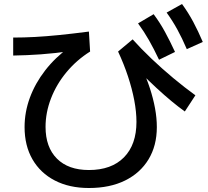

<svg xmlns="http://www.w3.org/2000/svg" viewBox="-20 -875 1040 961"><path d="M425 66Q327 66 254.5 28.5Q182 -9 142.5 -77.5Q103 -146 103 -239Q103 -314 129.5 -386Q156 -458 206 -522.5Q256 -587 326 -638L339 -620Q254 -608 184 -603Q114 -598 46 -597V-687Q100 -687 155 -690Q210 -693 275 -699.5Q340 -706 425 -717L431 -617Q364 -575 313.5 -514.5Q263 -454 235.5 -383Q208 -312 208 -240Q208 -138 265 -81Q322 -24 425 -24Q538 -24 600.5 -87.5Q663 -151 663 -265Q663 -315 652 -373Q641 -431 620.5 -493Q600 -555 571 -617L644 -678Q685 -632 737.5 -582Q790 -532 847 -484.5Q904 -437 958 -398L905 -317Q873 -340 838 -369Q803 -398 763.5 -434.5Q724 -471 678 -517L688 -538Q713 -486 730 -434Q747 -382 756 -333Q765 -284 765 -239Q765 -146 723.5 -77.5Q682 -9 606 28.5Q530 66 425 66ZM776 -576Q750 -631 725.5 -674Q701 -717 671 -758L749 -804Q781 -761 806 -715Q831 -669 856 -615ZM915 -629Q891 -685 867 -728.5Q843 -772 814 -812L891 -855Q923 -811 947.5 -765Q972 -719 995 -665Z"/></svg>

Font: M PLUS 2 Medium
Style: Regular
Weight: 500
Designer: Coji Morishita
Foundry: UNDERFOREST DESIGN
Version: Version 1.001